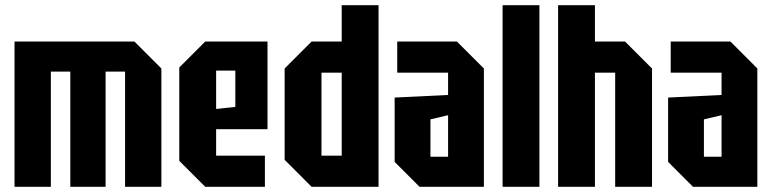

<svg xmlns="http://www.w3.org/2000/svg" viewBox="-20 -720 2975 740"><path d="M36 -560H498L602 -456V0H462V-444H387V0H251V-444H176V0H36Z M671 -100V-460L771 -560H1011V-222H813V-120H1001V0H771ZM813 -300 887 -308V-448H813Z M1439 -700V0H1181L1077 -104V-456L1181 -560H1297V-700ZM1219 -120H1297V-440H1219Z M1501 -96V-344L1707 -354V-440H1511V-560H1741L1845 -456V0H1597ZM1639 -260V-116H1707V-276Z M1917 0V-700H2059V0Z M2131 0V-700H2273V-560H2389L2493 -456V0H2351V-440H2273V0Z M2555 -96V-344L2761 -354V-440H2565V-560H2795L2899 -456V0H2651ZM2693 -260V-116H2761V-276Z"/></svg>

Font: Tektur Condensed SemiBold
Style: Regular
Weight: 600
Width: 3
Designer: Adam Jagosz
Foundry: Adam Jagosz
Version: Version 1.005;gftools[0.9.30]